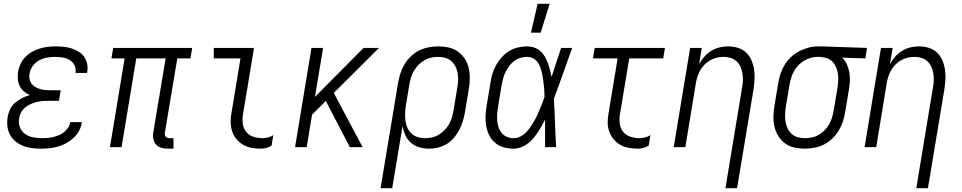

<svg xmlns="http://www.w3.org/2000/svg" viewBox="-20 -771 5040 1006"><path d="M196 8Q172 8 147.5 5Q123 2 101.5 -6.5Q80 -15 62 -29.5Q44 -44 33 -64Q22 -84 19 -108Q16 -132 20 -157Q23 -177 32.5 -197.5Q42 -218 59 -232.5Q76 -247 95.5 -257Q115 -267 136 -273Q119 -281 105 -292.5Q91 -304 83 -320.5Q75 -337 73.5 -356Q72 -375 75 -395Q78 -415 87.5 -435.5Q97 -456 112.5 -472Q128 -488 147.5 -499Q167 -510 187.5 -516.5Q208 -523 229 -525.5Q250 -528 271 -528Q292 -528 313 -526Q334 -524 354 -517.5Q374 -511 391.5 -500.5Q409 -490 420.5 -474Q432 -458 436.5 -437.5Q441 -417 437 -396L436 -389H375L376 -393Q379 -414 369.5 -431Q360 -448 343.5 -457.5Q327 -467 307 -470Q287 -473 267 -473Q246 -473 225 -469Q204 -465 184.5 -454.5Q165 -444 151.5 -425Q138 -406 135 -386Q132 -372 134.5 -358Q137 -344 144.5 -333.5Q152 -323 163.5 -316Q175 -309 188 -305Q201 -301 215 -299.5Q229 -298 243 -298H298L289 -243H234Q218 -243 202 -241.5Q186 -240 170.5 -236Q155 -232 139.5 -225Q124 -218 111 -207Q98 -196 90 -181Q82 -166 80 -150Q76 -126 84.5 -104Q93 -82 111.5 -69Q130 -56 153.5 -51.5Q177 -47 201 -47Q215 -47 230.5 -48.5Q246 -50 260.5 -53.5Q275 -57 289.5 -63Q304 -69 316 -79Q328 -89 337 -102.5Q346 -116 348 -131H409V-130Q406 -108 395 -87Q384 -66 366.5 -49.5Q349 -33 328 -21.5Q307 -10 285 -3.5Q263 3 240.5 5.5Q218 8 196 8Z M889 8H860Q842 8 825.5 3.5Q809 -1 798 -13Q787 -25 783.5 -42Q780 -59 783 -77L848 -465H694L617 0H556L633 -465H564L573 -520H987L978 -465H909L844 -77Q843 -71 844 -65Q845 -59 848.5 -55Q852 -51 857.5 -49Q863 -47 869 -47H889Z M1347 8Q1322 8 1298 3.5Q1274 -1 1254 -12.5Q1234 -24 1219 -42Q1204 -60 1196.5 -82.5Q1189 -105 1188.5 -130Q1188 -155 1193 -180L1240 -465H1100V-520H1311L1253 -171Q1249 -146 1252.5 -121.5Q1256 -97 1270.5 -79.5Q1285 -62 1308 -54.5Q1331 -47 1356 -47Q1370 -47 1385 -51Q1400 -55 1412 -63L1403 -8Q1391 0 1376 4Q1361 8 1347 8Z M1880 0H1813L1687 -242L1615 -170L1587 0H1526L1612 -520H1673L1630 -263L1885 -520H1966L1729 -284Z M1974 215 2066 -338Q2070 -362 2078 -386.5Q2086 -411 2099.5 -434Q2113 -457 2132.5 -475.5Q2152 -494 2175.5 -506Q2199 -518 2225 -523Q2251 -528 2275 -528Q2304 -528 2331 -522Q2358 -516 2379.5 -500.5Q2401 -485 2415.5 -462.5Q2430 -440 2436 -413.5Q2442 -387 2441.5 -359Q2441 -331 2436 -302L2416 -182Q2412 -159 2405 -136Q2398 -113 2386.5 -91Q2375 -69 2359 -49.5Q2343 -30 2321.5 -17Q2300 -4 2276 2Q2252 8 2229 8Q2202 8 2177.5 1Q2153 -6 2134 -22.5Q2115 -39 2104.5 -61.5Q2094 -84 2089 -109L2035 215ZM2206 -47Q2224 -47 2243 -51Q2262 -55 2278.5 -65Q2295 -75 2309 -89Q2323 -103 2332.5 -120Q2342 -137 2347.5 -155Q2353 -173 2356 -191L2376 -311Q2380 -331 2380.5 -350Q2381 -369 2378 -387.5Q2375 -406 2366.5 -422.5Q2358 -439 2344.5 -451Q2331 -463 2313 -468Q2295 -473 2275 -473Q2257 -473 2238.5 -469Q2220 -465 2203 -455Q2186 -445 2172.5 -431Q2159 -417 2149 -400Q2139 -383 2133.5 -365Q2128 -347 2125 -329L2106 -215Q2103 -195 2102.5 -175.5Q2102 -156 2104.5 -137Q2107 -118 2115 -101Q2123 -84 2136 -71.5Q2149 -59 2167.5 -53Q2186 -47 2206 -47Z M2672 8Q2645 8 2619.5 1Q2594 -6 2574.5 -22.5Q2555 -39 2543.5 -62Q2532 -85 2527.5 -110.5Q2523 -136 2524 -163Q2525 -190 2530 -218L2550 -338Q2553 -361 2560 -384.5Q2567 -408 2579.5 -430Q2592 -452 2609.5 -471.5Q2627 -491 2648.5 -504Q2670 -517 2694.5 -522.5Q2719 -528 2742 -528Q2762 -528 2780 -521.5Q2798 -515 2812 -502.5Q2826 -490 2835 -474Q2844 -458 2850.5 -440.5Q2857 -423 2861.5 -405Q2866 -387 2870 -368Q2882 -406 2895 -444Q2908 -482 2920 -520H2978Q2954 -453 2930.5 -386.5Q2907 -320 2882 -254Q2886 -191 2888 -127Q2890 -63 2894 0H2836Q2836 -36 2836 -72Q2836 -108 2836 -144Q2827 -127 2817.5 -110Q2808 -93 2797 -76.5Q2786 -60 2773 -44.5Q2760 -29 2744 -17.5Q2728 -6 2709 1Q2690 8 2672 8ZM2672 -47Q2689 -47 2705.5 -55Q2722 -63 2735 -76Q2748 -89 2758 -104Q2768 -119 2777.5 -134.5Q2787 -150 2794 -166Q2801 -182 2808 -198Q2815 -214 2821.5 -230.5Q2828 -247 2833 -263Q2833 -279 2832 -295Q2831 -311 2829 -327Q2827 -343 2825 -358.5Q2823 -374 2819.5 -389Q2816 -404 2810.5 -419Q2805 -434 2796 -446Q2787 -458 2773 -465.5Q2759 -473 2742 -473Q2725 -473 2707.5 -468Q2690 -463 2675.5 -452.5Q2661 -442 2649.5 -427Q2638 -412 2630 -396Q2622 -380 2617 -363Q2612 -346 2609 -329L2589 -209Q2586 -190 2585 -172Q2584 -154 2585.5 -136Q2587 -118 2593 -101.5Q2599 -85 2610 -72.5Q2621 -60 2637 -53.5Q2653 -47 2672 -47ZM2762 -600 2797 -751H2860L2813 -600Z M3323 8Q3298 8 3274 3.5Q3250 -1 3229.5 -12.5Q3209 -24 3194.5 -42Q3180 -60 3172 -82.5Q3164 -105 3164 -130Q3164 -155 3169 -180L3216 -465H3087L3096 -520H3464L3455 -465H3277L3228 -171Q3224 -146 3227.5 -121.5Q3231 -97 3246 -79.5Q3261 -62 3284 -54.5Q3307 -47 3332 -47Q3346 -47 3360.5 -51Q3375 -55 3388 -63L3379 -8Q3366 0 3351.5 4Q3337 8 3323 8Z M3781 215 3868 -311Q3872 -331 3872.5 -350Q3873 -369 3870 -387Q3867 -405 3859.5 -421.5Q3852 -438 3839 -450Q3826 -462 3808.5 -467.5Q3791 -473 3771 -473Q3754 -473 3736.5 -469Q3719 -465 3702.5 -456Q3686 -447 3672.5 -433.5Q3659 -420 3649.5 -403.5Q3640 -387 3634.5 -370Q3629 -353 3626 -335L3571 0H3510L3596 -520H3657L3643 -435Q3654 -455 3670 -473.5Q3686 -492 3706.5 -504.5Q3727 -517 3749.5 -522.5Q3772 -528 3794 -528Q3821 -528 3846 -520.5Q3871 -513 3889 -496Q3907 -479 3917 -456Q3927 -433 3931 -407.5Q3935 -382 3933.5 -355.5Q3932 -329 3928 -302L3842 215Z M4198 8Q4169 8 4142 2Q4115 -4 4094 -19.5Q4073 -35 4058.5 -57.5Q4044 -80 4038 -106.5Q4032 -133 4032.5 -161Q4033 -189 4038 -218L4058 -338Q4062 -362 4070 -386Q4078 -410 4092 -432.5Q4106 -455 4125.5 -473Q4145 -491 4168.5 -503Q4192 -515 4216.5 -521.5Q4241 -528 4266 -528H4281L4523 -520L4514 -465L4393 -469Q4408 -454 4417 -434Q4426 -414 4430 -392.5Q4434 -371 4433 -348Q4432 -325 4428 -302L4408 -182Q4404 -158 4396 -133.5Q4388 -109 4374 -86Q4360 -63 4340.5 -44.5Q4321 -26 4297.5 -14Q4274 -2 4248 3Q4222 8 4198 8ZM4198 -47Q4216 -47 4235 -51Q4254 -55 4270.5 -65Q4287 -75 4301 -89Q4315 -103 4324.5 -120Q4334 -137 4339.5 -155Q4345 -173 4348 -191L4368 -311Q4371 -330 4372 -348Q4373 -366 4370.5 -383.5Q4368 -401 4361.5 -417Q4355 -433 4344 -445.5Q4333 -458 4317 -464.5Q4301 -471 4282 -472L4272 -473H4263Q4245 -473 4227 -467.5Q4209 -462 4192.5 -452.5Q4176 -443 4162.5 -428.5Q4149 -414 4140 -397.5Q4131 -381 4125.5 -363.5Q4120 -346 4117 -329L4097 -209Q4094 -189 4093.5 -170Q4093 -151 4096 -132.5Q4099 -114 4107 -97.5Q4115 -81 4128.5 -69Q4142 -57 4160 -52Q4178 -47 4198 -47Z M4781 215 4868 -311Q4872 -331 4872.5 -350Q4873 -369 4870 -387Q4867 -405 4859.5 -421.5Q4852 -438 4839 -450Q4826 -462 4808.5 -467.5Q4791 -473 4771 -473Q4754 -473 4736.5 -469Q4719 -465 4702.5 -456Q4686 -447 4672.5 -433.5Q4659 -420 4649.5 -403.5Q4640 -387 4634.5 -370Q4629 -353 4626 -335L4571 0H4510L4596 -520H4657L4643 -435Q4654 -455 4670 -473.5Q4686 -492 4706.5 -504.5Q4727 -517 4749.5 -522.5Q4772 -528 4794 -528Q4821 -528 4846 -520.5Q4871 -513 4889 -496Q4907 -479 4917 -456Q4927 -433 4931 -407.5Q4935 -382 4933.5 -355.5Q4932 -329 4928 -302L4842 215Z"/></svg>

Font: Iosevka Light Oblique
Style: Regular
Weight: 300
Italic angle: -9°
Monospace: yes
Designer: Belleve Invis
Foundry: Belleve Invis
Version: Version 32.5.0; ttfautohint (v1.8.4)